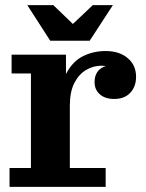

<svg xmlns="http://www.w3.org/2000/svg" viewBox="-20 -725 568 745"><path d="M17 0V-73H100V-440H25V-513H236V-334L251 -338V-73H390V0ZM211 -315Q213 -394 237.5 -440.5Q262 -487 302 -507Q342 -527 390 -527Q443 -527 475.5 -499.5Q508 -472 508 -427Q508 -389 485.5 -365Q463 -341 423 -341Q388 -341 367.5 -359Q347 -377 347 -406Q347 -441 370 -458.5Q393 -476 442 -473L437 -426Q434 -448 417.5 -459Q401 -470 373 -470Q342 -470 314 -453.5Q286 -437 268.5 -403Q251 -369 251 -315ZM175 -567 86 -705H187L295 -601H230L340 -705H418L328 -567Z"/></svg>

Font: Montagu Slab 144pt SemiBold
Style: Regular
Weight: 600
Version: Version 1.000